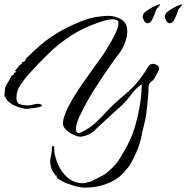

<svg xmlns="http://www.w3.org/2000/svg" viewBox="-46 -605 851 875"><path d="M343 250Q319 250 292 242Q283 239 264 232.5Q245 226 229 216.5Q213 207 211 197L213 194L206 195V192Q183 166 183 131Q183 127 183 124Q183 121 184 117Q186 104 189 90.5Q192 77 190 64L193 61H200V64H202Q201 69 201 73Q201 77 201 80Q204 113 220 148Q236 183 264.5 206.5Q293 230 334 230H339L344 229Q349 226 355 225Q361 224 367 223L402 205Q413 200 422 195Q431 190 436 186Q457 169 470 155.5Q483 142 493 128Q504 112 513.5 94.5Q523 77 533 60Q559 12 574 -45Q589 -102 596 -156Q598 -172 598.5 -188.5Q599 -205 600 -221Q592 -217 589 -213Q568 -197 552 -174Q526 -139 493 -110Q460 -81 428 -51Q406 -30 383 -9Q360 12 329 17Q327 18 321 18Q308 18 289.5 9.5Q271 1 256.5 -12.5Q242 -26 241 -39Q240 -59 252 -89Q264 -119 284.5 -153.5Q305 -188 328.5 -222Q352 -256 372.5 -284Q393 -312 405 -329Q414 -341 428.5 -363Q443 -385 458 -411Q473 -437 483.5 -460.5Q494 -484 494 -498Q494 -510 486 -513.5Q478 -517 466 -517Q450 -517 434 -512Q418 -507 402 -502Q332 -478 277.5 -442.5Q223 -407 177 -362.5Q131 -318 84 -266Q65 -244 47 -217.5Q29 -191 29 -161Q29 -139 39 -133Q49 -127 64 -126Q69 -125 74 -125Q79 -125 84 -125Q95 -125 105.5 -128.5Q116 -132 127 -132Q129 -132 136.5 -130.5Q144 -129 145 -125Q146 -120 130 -116.5Q114 -113 97 -111Q80 -109 75 -109Q62 -109 40.5 -116Q19 -123 0.5 -135.5Q-18 -148 -21 -164H-26Q-25 -173 -25 -179.5Q-25 -186 -24 -190Q-24 -195 -23.5 -198.5Q-23 -202 -22 -206Q-18 -218 -3 -241Q1 -247 4.5 -255.5Q8 -264 17 -265V-272L25 -276L27 -275V-277L28 -278L22 -283Q27 -288 30.5 -292Q34 -296 38 -301Q45 -312 54 -313L53 -319L70 -329V-332Q70 -338 77 -343L80 -345L84 -349Q122 -387 157 -414.5Q192 -442 232 -464.5Q272 -487 322 -507Q364 -524 399.5 -528.5Q435 -533 444 -533Q478 -533 506 -517Q534 -501 534 -462Q534 -437 523 -409Q512 -381 497 -361Q483 -344 459.5 -310.5Q436 -277 408.5 -235.5Q381 -194 356.5 -151.5Q332 -109 316 -73.5Q300 -38 300 -18Q300 -11 302.5 -5Q305 1 312 1Q320 1 328 -4Q363 -21 391 -47Q419 -73 444 -101Q477 -136 514.5 -166.5Q552 -197 583 -234Q591 -244 598.5 -254.5Q606 -265 613 -275Q621 -286 628.5 -300Q636 -314 651 -314Q660 -314 669.5 -308.5Q679 -303 679 -293V-289Q679 -288 673.5 -277.5Q668 -267 662.5 -256.5Q657 -246 655 -244Q651 -238 643.5 -233Q636 -228 634 -222Q632 -218 631.5 -214.5Q631 -211 631 -207Q631 -188 629 -164.5Q627 -141 625 -124Q623 -103 620 -82.5Q617 -62 612 -42Q607 -24 603.5 -7.5Q600 9 597 25Q593 41 588 57Q583 73 575 90Q572 97 563.5 114Q555 131 551 138Q546 147 539.5 155.5Q533 164 526 172Q497 209 448 229.5Q399 250 343 250ZM726 -499Q718 -499 711.5 -511Q705 -523 705 -530Q705 -537 710.5 -544.5Q716 -552 723 -555Q727 -559 739 -566Q751 -573 764 -579Q777 -585 782 -585H783Q785 -585 785 -584Q785 -583 784 -582Q783 -581 781 -578.5Q779 -576 776 -572Q775 -570 772.5 -568Q770 -566 769 -565Q767 -561 764.5 -555Q762 -549 760 -541Q754 -526 746.5 -512.5Q739 -499 726 -499ZM625 -499Q617 -499 610.5 -511Q604 -523 604 -530Q604 -537 609.5 -544.5Q615 -552 622 -555Q626 -559 638 -566Q650 -573 663 -579Q676 -585 681 -585H682Q684 -585 684 -584Q684 -583 683 -582Q682 -581 680 -578.5Q678 -576 675 -572Q674 -570 671.5 -568Q669 -566 668 -565Q666 -561 663.5 -555Q661 -549 659 -541Q653 -526 645.5 -512.5Q638 -499 625 -499Z"/></svg>

Font: Qwitcher Grypen
Style: Bold
Weight: 700
Designer: Robert E. Leuschke
Foundry: Robert E. Leuschke
Version: Version 1.100; ttfautohint (v1.8.3)